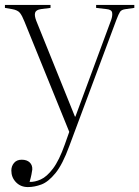

<svg xmlns="http://www.w3.org/2000/svg" viewBox="-20 -529 565 779"><path d="M93 230Q64 230 45 210.5Q26 191 26 163Q26 145 37 132Q48 119 68 119Q89 119 100.5 130Q112 141 111 159Q110 167 107.5 179.5Q105 192 100 209Q121 210 145.5 199Q170 188 195 155Q220 122 243 57L261 6L79 -442Q70 -465 61 -476.5Q52 -488 29 -492L0 -497V-509H185V-497L146 -492Q126 -489 122.5 -477.5Q119 -466 127 -445L284 -56H286L431 -448Q437 -465 435 -477.5Q433 -490 413 -492L370 -497V-509H525V-497L490 -492Q473 -490 467 -481Q461 -472 452 -448L261 64Q234 138 205 173.5Q176 209 148 219.5Q120 230 93 230Z"/></svg>

Font: Display Extralight
Style: Regular
Weight: 200
Designer: Latin by Veronika Burian and Jose Scaglione. Greek by Irene Vlachou. Cyrillic by Vera Evstafieva.
Foundry: TypeTogether
Version: Version 3.002